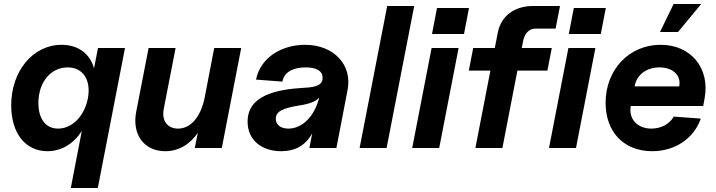

<svg xmlns="http://www.w3.org/2000/svg" viewBox="-20 -740 3580 960"><path d="M217 16C287 16 348 -21 389 -85L334 200H469L605 -500H470L450 -398C431 -470 372 -516 288 -516C145 -516 36 -385 36 -213C36 -74 107 16 217 16ZM270 -97C209 -97 172 -145 172 -225C172 -328 233 -403 318 -403C396 -403 437 -339 419 -246C401 -158 340 -97 270 -97Z M806 16C872 16 929 -17 969 -76L954 0H1089L1186 -500H1051L1002 -245C981 -152 932 -97 870 -97C816 -97 787 -138 799 -197L858 -500H723L661 -181C639 -68 700 16 806 16Z M1386 16C1455 16 1507 -12 1541 -73L1527 0H1662L1718 -291C1742 -415 1650 -516 1505 -516C1395 -516 1284 -458 1260 -342L1392 -332C1402 -386 1455 -403 1509 -403C1563 -403 1593 -385 1593 -351C1593 -318 1568 -304 1500 -301C1357 -293 1218 -261 1218 -132C1218 -38 1290 16 1386 16ZM1422 -97C1383 -97 1359 -116 1359 -146C1359 -181 1389 -198 1472 -212C1527 -220 1558 -232 1576 -252C1553 -159 1492 -97 1422 -97Z M1778 0H1913L2051 -710H1916Z M2041 0H2176L2273 -500H2138ZM2140 -570H2300L2325 -700H2165Z M2469 -577 2454 -500H2346L2324 -387H2432L2357 0H2492L2567 -387H2717L2739 -500H2589L2596 -537C2604 -575 2627 -597 2658 -597H2758L2780 -710H2645C2552 -710 2485 -660 2469 -577Z M2725 0H2860L2957 -500H2822ZM2824 -570H2984L3009 -700H2849Z M3241 16C3355 16 3449 -47 3484 -147L3349 -157C3327 -119 3285 -97 3237 -97C3166 -97 3122 -146 3134 -210H3496L3503 -248C3531 -399 3435 -516 3283 -516C3126 -516 3008 -392 3008 -226C3008 -79 3100 16 3241 16ZM3376 -308H3153C3163 -366 3212 -403 3277 -403C3345 -403 3387 -363 3376 -308ZM3280 -580H3370L3486 -720H3348Z"/></svg>

Font: Uncut Sans
Style: Bold Italic
Weight: 700
Italic angle: -11°
Designer: Kasper Nordkvist
Foundry: UNCUT.wtf
Version: Version 1.304;Glyphs 3.2 (3246)